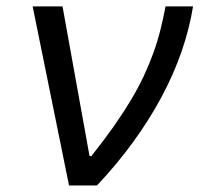

<svg xmlns="http://www.w3.org/2000/svg" viewBox="-20 -565 620 585"><path d="M79.5 -545.5H170.5L252.8 -89.5H258.5Q297.2 -138.1 326.9 -180.4Q356.5 -222.7 379.3 -260.8Q402 -299 418.5 -334.3Q435 -369.7 447.4 -404.1Q459.9 -438.6 468.6 -473.4Q477.3 -508.2 484.4 -545.5H568.2Q557.2 -477.3 533.2 -408Q509.2 -338.8 472.5 -270.1Q435.7 -201.3 386.5 -133.5Q337.4 -65.7 275.6 0H190.3Z"/></svg>

Font: Inter P
Style: Italic
Weight: 400
Italic angle: -9.40001°
Designer: Rasmus Andersson
Foundry: rsms
Version: Version 3.018;git-588b23468